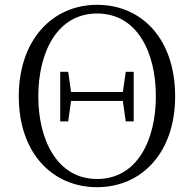

<svg xmlns="http://www.w3.org/2000/svg" viewBox="-20 -762 805 797"><path d="M383 15C568 15 707 -128 707 -362C707 -601 568 -742 383 -742C199 -742 58 -598 58 -362C58 -125 199 15 383 15ZM383 -19C218 -19 139 -180 139 -362C139 -546 218 -706 383 -706C549 -706 627 -546 627 -362C627 -180 549 -19 383 -19ZM502 -258H535V-464H502L490 -380H275L263 -464H230V-258H263L275 -343H490Z"/></svg>

Font: Source Han Serif CN Light
Style: Regular
Weight: 300
Designer: Ryoko NISHIZUKA 西塚涼子 (kana & ideographs); Frank Grießhammer (Latin, Greek & Cyrillic); Wenlong ZHANG 张文龙 (bopomofo); San
Foundry: Adobe
Version: Version 2.003;hotconv 1.1.1;makeotfexe 2.6.0